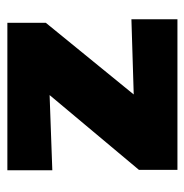

<svg xmlns="http://www.w3.org/2000/svg" viewBox="-10 -504 513 534"><g transform="rotate(-90 247.0 -236.5)"><path d="M42 -107 330 -451 374 -360 41 -348V-473H451V-366L169 -20L135 -118L461 -128V0H42Z"/></g></svg>

Font: Ysabeau SC Black
Style: Regular
Weight: 900
Designer: Christian Thalmann (Catharsis Fonts)
Version: Version 2.001;gftools[0.9.30]; featfreeze: smcp